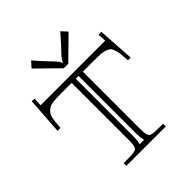

<svg xmlns="http://www.w3.org/2000/svg" viewBox="-177 -734 844 844"><g transform="rotate(-45 244.5 -312.0)"><path d="M252.9 -428.2H235.8V-69.8Q235.8 -46.4 231 -25.9H257.8Q252.9 -47.9 252.9 -69.8ZM43.9 -455.1H445.8L442.9 -494.1L460.9 -495.1L472.2 -323.2H455.1Q453.6 -350.1 452.1 -364Q450.7 -377.9 446 -392.1Q441.4 -406.2 435.8 -411.6Q430.2 -417 417.7 -421.6Q405.3 -426.3 390.4 -427.2Q375.5 -428.2 350.1 -428.2H279.8V-69.8Q279.8 -34.7 288.3 -25.9Q296.9 -17.1 332 -17.1H367.2V0H122.1V-17.1H157.2Q192.4 -17.1 201.2 -25.9Q210 -34.7 210 -69.8V-428.2H148.9Q110.8 -428.2 91.8 -425.5Q72.8 -422.9 59.3 -410.9Q45.9 -398.9 41.7 -379.9Q37.6 -360.8 35.2 -323.2H17.1L28.8 -495.1L45.9 -494.1ZM258.8 -498H231L129.9 -597.2L153.8 -624L190.9 -582Q197.3 -575.7 206.5 -565.9Q215.8 -556.2 220.7 -550.8Q225.6 -545.4 231.2 -539.1Q236.8 -532.7 239.5 -527.8Q242.2 -522.9 243.2 -519H247.1Q247.6 -522 249 -525.1Q250.5 -528.3 253.7 -532.5Q256.8 -536.6 259.5 -540.3Q262.2 -543.9 267.3 -549.6Q272.5 -555.2 276.1 -558.8Q279.8 -562.5 286.6 -569.8Q293.5 -577.1 297.9 -582L335 -624L359.9 -597.2Z"/></g></svg>

Font: FoglihtenNo01
Style: Regular
Weight: 500
Version: Version 0.61